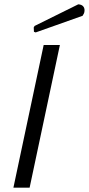

<svg xmlns="http://www.w3.org/2000/svg" viewBox="-20 -868 411 888"><path d="M137 -721 136 -741 140 -748 342 -848Q357 -847 364 -839.5Q371 -832 371 -821Q371 -811 368 -805.5Q365 -800 362 -795L145 -718ZM117 0H42L182 -660H257Z"/></svg>

Font: Quattrocento Sans
Style: Italic
Weight: 400
Designer: Pablo Impallari
Foundry: Pablo Impallari, Igino Marini, Brenda Gallo
Version: Version 2.000